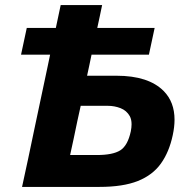

<svg xmlns="http://www.w3.org/2000/svg" viewBox="-20 -733 740 753"><path d="M66.5 0Q79 -57.5 90.5 -111Q101.5 -164.5 116 -232.5L167 -473Q172 -497.5 176.5 -518.5H62.5L85 -623.5H199Q208.5 -668 218 -713H380.5Q375.5 -689.5 371 -667.5Q366 -645.5 361.5 -623.5H586.5L564 -518.5H339Q334 -495 329.5 -473L321.5 -436H437Q562.5 -436 622 -376Q664.5 -333 664.5 -263.5Q664.5 -235.5 657.5 -203Q643.5 -137 611.2 -91.8Q579 -46.5 520.8 -23.2Q462.5 0 370.5 0ZM255 -125H360Q422.5 -125 451.8 -143.5Q481 -162 493 -218Q496 -233 496 -245.5Q496 -264.5 489 -277.5Q476.5 -299.5 452.8 -308.8Q429 -318 403 -318H296.5L283.5 -259Q275.5 -219.5 269 -189.5Q262.5 -159.5 255 -125Z"/></svg>

Font: Heraclito
Style: Bold Italic
Weight: 700
Italic angle: -12°
Designer: Kostas Bartsokas (font) & Cristiano Sobral (main changes)
Foundry: Kostas Bartsokas (font) & Cristiano Sobral (main changes)
Version: Version 1.00;July 8, 2020;FontCreator 13.0.0.2655 64-bit